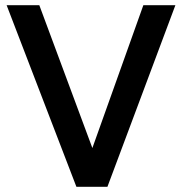

<svg xmlns="http://www.w3.org/2000/svg" viewBox="-20 -720 702 740"><path d="M274.5 0 5.5 -700H131.5L336 -149.5L532.5 -700H656L394 0Z"/></svg>

Font: Geologica Thin Roman
Style: Regular
Weight: 400
Version: Version 1.010;gftools[0.9.28]